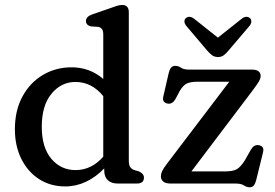

<svg xmlns="http://www.w3.org/2000/svg" viewBox="-20 -758 1136 793"><path d="M41.5 -224Q41.5 -302 72.8 -359.5Q104 -417 157.2 -448.5Q210.5 -480 275.5 -480Q350.5 -480 406.5 -432V-615Q406.5 -631.5 401 -638.2Q395.5 -645 386 -647L355 -649Q335 -654.5 335 -671Q335 -689.5 361 -698.5L436 -724.5Q451 -730 462.5 -733.8Q474 -737.5 484.5 -737.5Q512 -737.5 512 -707.5V-93.5Q512 -76 518.2 -67.5Q524.5 -59 535 -55.5L553 -50.5Q574.5 -41 574.5 -24.5Q574.5 0 545.5 0H466Q440 0 425.2 -13.8Q410.5 -27.5 410.5 -54V-62.5Q376.5 -27 335.5 -7.5Q294.5 12 249.5 12Q188.5 12 141.5 -18.2Q94.5 -48.5 68 -102Q41.5 -155.5 41.5 -224ZM152.5 -234.5Q152.5 -149 192 -102.2Q231.5 -55.5 292 -55.5Q358 -55.5 406.5 -111V-361Q359 -419.5 291.5 -419.5Q233 -419.5 192.8 -371Q152.5 -322.5 152.5 -234.5ZM1022 -382.5 770.5 -50H907.5Q942.5 -50 958.2 -59.2Q974 -68.5 991.5 -96L1016 -139.5Q1029 -161.5 1048 -158.5Q1072.5 -154.5 1066.5 -129.5L1039 -17.5Q1035 -1 1029 7.2Q1023 15.5 1011.5 15.5Q999 15.5 987.5 7.8Q976 0 952.5 0H685Q663 0 653.8 -8.5Q644.5 -17 644.5 -29.5Q644.5 -40 649.5 -51Q654.5 -62 670.5 -83L927 -420.5H799Q767 -420.5 751.8 -413.2Q736.5 -406 722.5 -382.5L705 -349.5Q692 -327 673 -330Q648.5 -334.5 654.5 -359.5L676 -453Q680.5 -472 686.8 -479Q693 -486 704.5 -486Q716.5 -486 727.8 -478.2Q739 -470.5 762.5 -470.5H1021Q1056.5 -470.5 1056.5 -443.5Q1056.5 -434 1049.2 -421.5Q1042 -409 1022 -382.5ZM924.5 -550Q914 -537 904.2 -529.8Q894.5 -522.5 880.5 -522.5Q866 -522.5 856 -529.8Q846 -537 835 -550L749.5 -651Q741.5 -661 741.8 -669.8Q742 -678.5 747.5 -683Q762.5 -695.5 782.5 -680L880 -602.5L977.5 -680Q997 -695.5 1012.5 -683Q1017.5 -678.5 1018 -669.8Q1018.5 -661 1010.5 -651Z"/></svg>

Font: Fraunces 9pt SuperSoft
Style: Regular
Weight: 400
Version: Version 1.000;[b76b70a41]